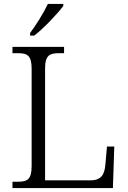

<svg xmlns="http://www.w3.org/2000/svg" viewBox="-20 -951 645 971"><path d="M132 -784V-771H153C201 -807 275 -886 300 -921V-931H222C201 -886 161 -822 132 -784ZM43 0H551L558 -210H521L513 -119C509 -71 494 -39 438 -39H208V-605C208 -672 232 -682 278 -682H304V-714H43V-682H70C117 -682 140 -672 140 -603V-111C140 -42 117 -32 70 -32H43Z"/></svg>

Font: Noto Serif Tamil Light
Style: Italic
Weight: 300
Italic angle: -12°
Designer: Indian Type Foundry, Tom Grace, and the Monotype Design Team
Foundry: Monotype Imaging Inc.
Version: Version 2.003